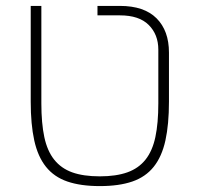

<svg xmlns="http://www.w3.org/2000/svg" viewBox="-20 -618 670 650"><path d="M318 12Q253 12 208 -3.5Q163 -19 135.5 -53.5Q108 -88 96 -142.5Q84 -197 84 -274V-598H120V-268Q120 -201 130 -154Q140 -107 163.5 -77.5Q187 -48 224.5 -34.5Q262 -21 318 -21Q373 -21 411 -34.5Q449 -48 472.5 -77.5Q496 -107 506 -154Q516 -201 516 -268V-450Q516 -501 483.5 -533.5Q451 -566 386 -566H310V-598H386Q468 -598 510 -556Q552 -514 552 -440V-274Q552 -197 540 -142.5Q528 -88 500.5 -53.5Q473 -19 428 -3.5Q383 12 318 12Z"/></svg>

Font: IBM Plex Sans Hebrew ExtLt
Style: Regular
Weight: 200
Designer: Mike Abbink, Paul van der Laan, Pieter van Rosmalen, Yanek Iontef
Foundry: Bold Monday
Version: Version 1.3